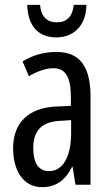

<svg xmlns="http://www.w3.org/2000/svg" viewBox="-20 -761 456 791"><path d="M336 -741H284C279 -692 254 -669 214 -669C173 -669 149 -693 145 -741H92C95 -652 139 -607 212 -607C286 -607 335 -658 336 -741ZM213 -547C162 -547 115 -534 73 -508L99 -447C137 -469 170 -480 200 -480C251 -480 272 -442 272 -360V-325L211 -322C98 -317 34 -256 34 -150C34 -65 71 10 154 10C210 10 249 -18 277 -74H279L291 0H353V-362C353 -480 314 -547 213 -547ZM225 -263 273 -266V-212C273 -114 238 -56 182 -56C141 -56 117 -86 117 -152C117 -222 152 -259 225 -263Z"/></svg>

Font: Noto Sans Telugu ExtraCondensed
Style: Regular
Weight: 400
Width: 2
Designer: Jelle Bosma - Monotype Design Team
Foundry: Monotype Imaging Inc.
Version: Version 2.005